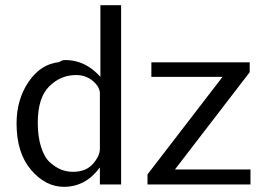

<svg xmlns="http://www.w3.org/2000/svg" viewBox="-20 -713 1021 742"><path d="M550 0V-39L840 -416H565V-472H945V-434L656 -58H948V0ZM44 -236Q44 -329 91 -397.5Q138 -466 209 -473Q219 -481 232 -481Q310 -481 368 -416V-693H448V0H366V-37V-66Q311 9 227 9Q156 9 100 -56.5Q44 -122 44 -236ZM126 -239Q126 -184 139 -144Q152 -104 173.5 -85Q195 -66 216.5 -57.5Q238 -49 262 -49Q312 -49 339 -79.5Q366 -110 366 -138V-356Q363 -381 336.5 -402Q310 -423 274 -423Q214 -423 170 -379Q126 -335 126 -239Z"/></svg>

Font: Coval
Style: Light
Weight: 300
Foundry: Context Ltd
Version: Version 001.000